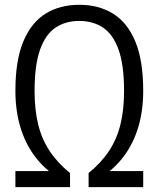

<svg xmlns="http://www.w3.org/2000/svg" viewBox="-20 -769 652 789"><path d="M43.3 0V-66H214.3L218 -39Q160.9 -75.7 122 -128.3Q83 -180.9 63.2 -248.2Q43.3 -315.4 43.3 -395.7Q43.3 -520.9 76 -598.9Q108.6 -676.9 167.5 -713.1Q226.4 -749.3 305.7 -749.3Q385.2 -749.3 444.2 -713.1Q503.2 -676.9 535.9 -598.9Q568.5 -520.9 568.5 -395.7Q568.5 -315.4 548.7 -248.2Q528.9 -180.9 489.9 -128.3Q450.9 -75.7 393.9 -39L397.6 -66H568.5V0H344.1V-57.8Q395.9 -100 428.1 -148.8Q460.3 -197.5 475 -257.8Q489.8 -318 489.8 -394.6Q489.8 -502.4 467.1 -565.5Q444.3 -628.6 403 -655.8Q361.8 -683 305.7 -683Q249.9 -683 208.7 -655.8Q167.5 -628.6 144.8 -565.5Q122.1 -502.4 122.1 -394.6Q122.1 -318 136.8 -257.8Q151.6 -197.5 183.8 -148.8Q216 -100 267.8 -57.8V0Z"/></svg>

Font: Encode Sans SC Condensed Thin
Style: Regular
Weight: 100
Width: 3
Designer: Multiple Designers
Foundry: Impallari Type
Version: Version 3.002